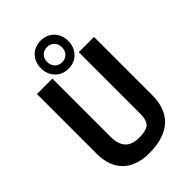

<svg xmlns="http://www.w3.org/2000/svg" viewBox="-275 -1052 1170 1170"><g transform="rotate(-45 310.0 -467.0)"><path d="M293.5 9.5C437.5 9.5 556 -49 556 -229V-730H424.5V-205.5C424.5 -150.5 412 -131.5 398.5 -120C384.5 -108 356 -101 316.5 -101C235.5 -101 197 -142.5 197 -230V-730H64V-214.5C64 -74 145 9.5 293.5 9.5ZM192 -824C192 -754 240.5 -702.5 310 -702.5C379.5 -702.5 428 -754 428 -824C428 -893.5 379.5 -944.5 310 -944.5C240.5 -944.5 192 -893.5 192 -824ZM246 -824C246 -861.5 271 -889 310 -889C349 -889 373.5 -861.5 373.5 -824C373.5 -786.5 349 -758 310 -758C271 -758 246 -786.5 246 -824Z"/></g></svg>

Font: Monaspace Argon SemiBold
Style: Regular
Weight: 600
Designer: Riley Cran & the Lettermatic Team
Foundry: Lettermatic
Version: Version 1.000 (Monaspace Argon)